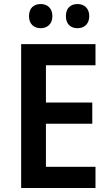

<svg xmlns="http://www.w3.org/2000/svg" viewBox="-20 -933 549 953"><path d="M124 -853C124 -813 149 -793 182 -793C214 -793 240 -813 240 -853C240 -893 214 -913 182 -913C149 -913 124 -894 124 -853ZM307 -853C307 -813 331 -793 365 -793C397 -793 423 -813 423 -853C423 -893 397 -913 365 -913C332 -913 307 -894 307 -853ZM454 0V-105H208V-319H438V-424H208V-609H454V-714H85V0Z"/></svg>

Font: Noto Sans Gujarati UI SemiCondensed SemiBold
Style: Regular
Weight: 600
Width: 4
Designer: Jelle Bosma - Monotype Design Team, Universal Thirst
Foundry: Monotype Imaging Inc.
Version: Version 2.106